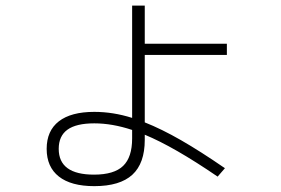

<svg xmlns="http://www.w3.org/2000/svg" viewBox="-20 -630 978 669"><path d="M142.6 -111.3Q142.6 -174.3 185.1 -207.3Q227.5 -240.2 308.6 -240.2Q374 -240.2 440.4 -219.2V-610.4H484.4V-477.5H770.5V-438.5H484.4V-203.6Q542.5 -180.7 610.6 -141.6Q678.7 -102.5 763.7 -43.9L738.3 -14.6Q585.9 -118.7 484.4 -160.6V-142.6Q484.4 -61 441.2 -21.2Q397.9 18.6 308.6 18.6Q227.5 18.6 185.1 -14.9Q142.6 -48.3 142.6 -111.3ZM307.6 -21.5Q377.4 -21.5 408.9 -51.8Q440.4 -82 440.4 -147.5V-177.2Q371.1 -200.2 308.6 -200.2Q245.6 -200.2 215.1 -178.2Q184.6 -156.2 184.6 -111.3Q184.6 -21.5 307.6 -21.5Z"/></svg>

Font: Pretendard ExtraLight
Style: Regular
Weight: 200
Designer: Base glyphs from Inter by Rasmus Andersson; Hangeul glyphs from Noto Sans CJK(Source Han Sans) by Jang Soo-young and Kan
Foundry: Kil Hyung-jin
Version: Version 1.309